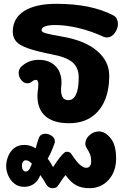

<svg xmlns="http://www.w3.org/2000/svg" viewBox="-20 -627 666 996"><path d="M252.4 349.2Q231.2 349.2 218.8 328.2Q212.6 316.3 205 304.2Q197.4 292.1 189.2 281.2Q176.9 313 155 327.6Q133.1 342.2 105.6 342.2Q75.2 342.2 54.3 325.3Q33.3 308.3 22.7 283.6Q12 258.9 12 235.6Q12 210.6 21.9 184.8Q31.8 159.1 52.8 141.9Q73.9 124.7 106.2 124.7Q122.3 124.7 136.9 129.3Q151.4 133.9 165.1 142.4Q168.3 129.4 172.3 116.6Q176.3 103.7 180.6 90.7Q185.3 78 194.3 72.3Q203.3 66.7 214.2 66.7Q232.2 66.7 248.3 77.6Q264.4 88.4 264.4 105.9Q264.4 108.4 264.4 111.2Q264.4 114 262.7 116.8Q258.4 129.7 249.4 151.7Q240.3 173.7 227.4 196Q235.9 206.9 242.4 217.6Q249 228.3 255.2 240Q266.2 222.6 277.6 206.9Q288.9 191.2 303.2 174.7Q310.6 167.3 315.2 163.8Q319.9 160.2 327.2 160.2Q343.3 160.2 350.4 172.3Q379.1 215.2 396.7 229.4Q414.3 243.6 426.8 243.6Q438.6 243.6 445.7 235.2Q452.9 226.8 452.9 210.4Q452.9 187.1 446.6 172.2Q440.3 157.3 433.1 147.1Q428.3 139.8 425.4 132.8Q422.6 125.9 422.6 118.8Q422.6 93.7 444 74.3Q465.4 54.9 493.9 54.9Q525.4 54.9 553.9 90.1Q582.3 125.2 582.3 194.3Q582.3 263 543.4 306.1Q504.6 349.2 443.6 349.2Q404.9 349.2 376.7 334.9Q348.4 320.7 320.1 281.2Q310.2 292.6 301.8 304.8Q293.4 317 285.3 330Q278.2 341.7 271.3 345.4Q264.3 349.2 252.4 349.2ZM113.4 262.8Q122 262.8 128.8 255.3Q135.7 247.8 143.2 227.9L145.2 221.9Q136.3 212.6 128.6 208.4Q120.9 204.3 113.9 204.3Q105.8 204.3 99.9 211.7Q94 219 94 232.8Q94 248 99.8 255.4Q105.6 262.8 113.4 262.8ZM338.2 12.2Q257.8 12.2 215.9 -24.1Q174.1 -60.3 174.1 -130.8Q174.1 -141.4 175.5 -151.7Q176.9 -162 177.9 -172.2Q178.9 -182.3 178.9 -190.6Q178.9 -199.9 175.9 -206.3Q173 -212.7 165.2 -212.7Q160.9 -212.7 156.4 -210.6Q151.9 -208.6 142.1 -201.2Q133.2 -194.9 122.1 -194.9Q103.9 -194.9 90.3 -211.7Q76.8 -228.6 76.8 -248.6Q76.8 -268.3 91.2 -282Q128.6 -316.6 181.1 -316.6Q235.2 -316.6 267.1 -284.9Q298.9 -253.2 298.9 -199.4Q298.9 -192.3 298.4 -186.6Q297.9 -180.9 297.3 -174.9Q296.7 -169 296.7 -160.8Q296.7 -107.4 334.9 -107.4Q352.3 -107.4 364.3 -121Q376.2 -134.6 382.3 -161.3Q388.3 -188.1 388.3 -226.2Q388.3 -274.8 357.4 -302.6Q326.4 -330.3 252.6 -344.2Q170.3 -360.7 125.4 -376.3Q80.4 -391.9 63.3 -412.6Q46.2 -433.2 46.2 -462.6Q46.2 -532 105.1 -569.6Q163.9 -607.2 272 -607.2Q453.1 -607.2 566.7 -547.7Q580.1 -541.3 585.9 -529.2Q591.8 -517 591.8 -503.6Q591.8 -478.2 575.1 -455.4Q558.3 -432.6 534 -432.6Q525.4 -432.6 514.8 -437.1Q455.4 -465.1 388.7 -481.2Q321.9 -497.2 266.9 -497.2Q232.1 -497.2 213.9 -490.3Q195.8 -483.3 195.8 -469.9Q195.8 -460.4 217.6 -454.3Q239.4 -448.1 303.9 -436.9Q420.7 -416.8 483.6 -363Q546.6 -309.2 546.6 -234.8Q546.6 -157.2 521.8 -102.1Q497.1 -46.9 450.5 -17.3Q403.9 12.2 338.2 12.2Z"/></svg>

Font: Playpen Sans Thai
Style: Regular
Weight: 400
Designer: Sirin Gunkloy, Laura Meseguer, Veronika Burian, José Scaglione
Foundry: TypeTogether
Version: Version 2.000